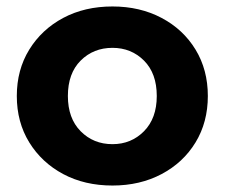

<svg xmlns="http://www.w3.org/2000/svg" viewBox="-20 -566 695 594"><path d="M328 8Q242 8 175.5 -27.5Q109 -63 70.5 -125.5Q32 -188 32 -269Q32 -350 70.5 -412.5Q109 -475 175.5 -510.5Q242 -546 328 -546Q413 -546 480 -510.5Q547 -475 585 -412.5Q623 -350 623 -269Q623 -188 585 -125.5Q547 -63 480 -27.5Q413 8 328 8ZM328 -120Q386 -120 425.5 -160Q465 -200 465 -269Q465 -339 425.5 -378.5Q386 -418 328 -418Q269 -418 229.5 -378.5Q190 -339 190 -269Q190 -200 229.5 -160Q269 -120 328 -120Z"/></svg>

Font: Montserrat
Style: Bold
Weight: 700
Designer: Julieta Ulanovsky
Foundry: Julieta Ulanovsky
Version: Version 9.000; ttfautohint (v1.8.4.7-5d5b)